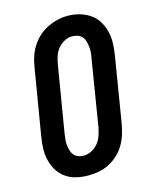

<svg xmlns="http://www.w3.org/2000/svg" viewBox="-114 -822 727 907"><g transform="rotate(-15 250.0 -369.0)"><path d="M205 8Q175 8 147 1.5Q119 -5 96 -21Q73 -37 58.5 -60.5Q44 -84 37 -111.5Q30 -139 31 -168.5Q32 -198 37 -228L91 -552Q95 -578 103 -602.5Q111 -627 125.5 -650Q140 -673 160 -691.5Q180 -710 204.5 -722Q229 -734 254 -740Q279 -746 305 -746Q335 -746 362.5 -738Q390 -730 413 -714.5Q436 -699 450.5 -675Q465 -651 472 -623.5Q479 -596 478 -566.5Q477 -537 472 -507L419 -183Q414 -157 406 -132.5Q398 -108 384 -85Q370 -62 349.5 -43.5Q329 -25 305 -13Q281 -1 255.5 3.5Q230 8 205 8ZM207 -88Q227 -88 246 -97.5Q265 -107 278.5 -123.5Q292 -140 298.5 -159.5Q305 -179 309 -198L362 -523Q365 -537 366 -551Q367 -565 365.5 -578.5Q364 -592 360.5 -605Q357 -618 348.5 -628Q340 -638 327 -642.5Q314 -647 300 -647Q280 -647 261.5 -637Q243 -627 230 -611Q217 -595 210.5 -575.5Q204 -556 201 -537L147 -212Q145 -198 143.5 -184Q142 -170 143.5 -157Q145 -144 148.5 -131Q152 -118 160 -108Q168 -98 180.5 -93Q193 -88 207 -88Z"/></g></svg>

Font: Iosevka Gothic
Style: Bold Italic
Weight: 700
Italic angle: -9°
Monospace: yes
Designer: Belleve Invis
Foundry: Belleve Invis
Version: Version 15.5.1; ttfautohint (v1.8.4)